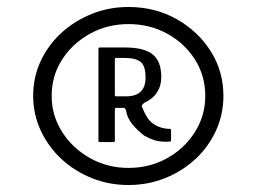

<svg xmlns="http://www.w3.org/2000/svg" viewBox="-20 -720 736 550"><path d="M348 -190Q292 -190 242.5 -210Q193 -230 155.5 -265Q118 -300 96.5 -346.5Q75 -393 75 -445Q75 -499 96.5 -545Q118 -591 155.5 -625.5Q193 -660 242.5 -680Q292 -700 348 -700Q424 -700 485.5 -665.5Q547 -631 583.5 -573.5Q620 -516 620 -445Q620 -393 599 -346.5Q578 -300 540.5 -265Q503 -230 453.5 -210Q404 -190 348 -190ZM348 -239Q409 -239 459 -267Q509 -295 538.5 -342Q568 -389 568 -445Q568 -503 538.5 -549.5Q509 -596 459 -623.5Q409 -651 348 -651Q288 -651 238 -623.5Q188 -596 158 -549.5Q128 -503 128 -445Q128 -389 158 -342Q188 -295 238 -267Q288 -239 348 -239ZM267 -313Q262 -313 262 -316V-581Q262 -584 267 -584H338Q392 -584 417 -564.5Q442 -545 442 -499Q442 -474 429.5 -455Q417 -436 394 -426Q389 -422 387 -419Q385 -416 388 -411Q394 -396 401.5 -384Q409 -372 421 -364Q430 -358 441.5 -354.5Q453 -351 464 -351Q468 -351 469 -350.5Q470 -350 470 -347V-318Q470 -316 468.5 -315Q467 -314 457 -314Q436 -314 422 -318.5Q408 -323 394 -331Q376 -344 360 -363Q344 -382 341 -404Q340 -406 338.5 -408.5Q337 -411 333 -411H312Q309 -411 309 -406V-316Q309 -313 304 -313ZM309 -448Q309 -444 313 -444H341Q369 -444 383 -457.5Q397 -471 397 -498Q397 -531 383 -542.5Q369 -554 337 -554H312Q309 -554 309 -550Z"/></svg>

Font: Glory Thin Medium
Style: Regular
Weight: 500
Version: Version 1.011